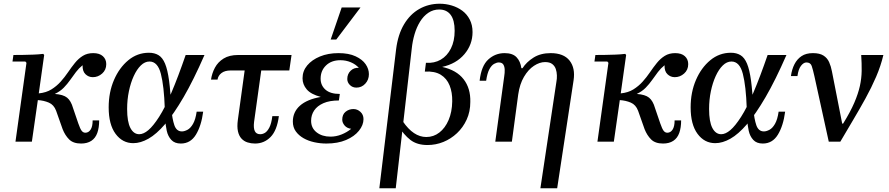

<svg xmlns="http://www.w3.org/2000/svg" viewBox="-20 -760 4770 1030"><path d="M415 10Q373 10 351 -12Q329 -34 316 -67L281 -166Q269 -198 242 -209.5Q215 -221 183 -223L151 0H63L122 -423L116 -430H47L52 -465Q78 -465 105.5 -465.5Q133 -466 160 -467Q187 -468 212 -471L217 -465L188 -259Q228 -263 256 -280.5Q284 -298 305.5 -322Q327 -346 345 -372.5Q363 -399 382 -422.5Q401 -446 424.5 -460.5Q448 -475 480 -475Q514 -475 532 -458.5Q550 -442 550 -416Q550 -385 528 -365.5Q506 -346 478 -346Q455 -346 438.5 -362Q422 -378 423 -410Q403 -394 387.5 -373.5Q372 -353 356.5 -331Q341 -309 322 -289.5Q303 -270 274 -256Q319 -253 340 -236Q361 -219 372 -180L400 -98Q410 -69 418 -58.5Q426 -48 438 -48Q455 -48 466 -64.5Q477 -81 477 -114H512Q512 -75 502 -47Q492 -19 470 -4.5Q448 10 415 10Z M695 8Q637 8 600 -42Q563 -92 563 -184Q563 -265 591.5 -331Q620 -397 668.5 -437Q717 -477 779 -477Q809 -477 830.5 -464Q852 -451 865.5 -418.5Q879 -386 887 -327.5Q895 -269 899 -178H864Q860 -298 843 -364Q826 -430 782 -430Q757 -430 735.5 -409Q714 -388 697.5 -352Q681 -316 671.5 -270.5Q662 -225 662 -175Q662 -107 679.5 -73.5Q697 -40 727 -40Q750 -40 776 -62Q802 -84 833.5 -133Q865 -182 900 -264Q935 -346 976 -465H1077Q1018 -330 965 -239Q912 -148 865.5 -94Q819 -40 776.5 -16Q734 8 695 8ZM950 10Q917 10 899 -9.5Q881 -29 874.5 -58.5Q868 -88 866.5 -120.5Q865 -153 864 -178H899Q904 -121 915.5 -88Q927 -55 956 -55Q969 -55 985.5 -63.5Q1002 -72 1015.5 -95.5Q1029 -119 1035 -161H1070Q1060 -85 1031 -37.5Q1002 10 950 10Z M1532 -382H1218Q1186 -382 1168 -368Q1150 -354 1147 -333H1112Q1117 -367 1133 -397Q1149 -427 1179.5 -446Q1210 -465 1258 -465H1544ZM1383 -393 1343 -106Q1339 -73 1347 -56.5Q1355 -40 1376 -40Q1389 -40 1401.5 -47.5Q1414 -55 1425 -76Q1436 -97 1441 -137H1476Q1466 -60 1431.5 -25Q1397 10 1348 10Q1327 10 1308 4Q1289 -2 1275.5 -16.5Q1262 -31 1256.5 -55.5Q1251 -80 1256 -117L1294 -393Z M1843 -336Q1843 -363 1861 -380.5Q1879 -398 1905 -396Q1888 -415 1862 -426Q1836 -437 1806 -437Q1758 -437 1729 -409Q1700 -381 1700 -338Q1700 -302 1726 -279Q1752 -256 1803 -256L1798 -221Q1748 -221 1715 -206.5Q1682 -192 1665.5 -167.5Q1649 -143 1649 -112Q1649 -73 1678.5 -50Q1708 -27 1753 -27Q1783 -27 1812 -38.5Q1841 -50 1864 -69Q1841 -72 1828.5 -87Q1816 -102 1816 -118Q1816 -146 1834 -160.5Q1852 -175 1876 -175Q1897 -175 1913.5 -160Q1930 -145 1930 -121Q1930 -89 1905.5 -58.5Q1881 -28 1836.5 -9Q1792 10 1731 10Q1698 10 1666 3Q1634 -4 1608.5 -18.5Q1583 -33 1567 -55Q1551 -77 1551 -108Q1551 -159 1589 -193Q1627 -227 1701 -240Q1648 -254 1625.5 -280.5Q1603 -307 1603 -340Q1603 -379 1628 -409Q1653 -439 1696.5 -457Q1740 -475 1796 -475Q1851 -475 1887.5 -458Q1924 -441 1941.5 -415.5Q1959 -390 1959 -362Q1959 -332 1939.5 -311Q1920 -290 1892 -290Q1871 -290 1857 -304Q1843 -318 1843 -336ZM1914 -720 1784 -548H1754L1813 -720Z M2352 -401Q2429 -384 2467 -335Q2505 -286 2503 -213Q2503 -161 2483.5 -118.5Q2464 -76 2431.5 -45.5Q2399 -15 2358.5 1.5Q2318 18 2273 18Q2217 18 2181.5 -9.5Q2146 -37 2116 -86L2141 -109Q2198 -25 2267 -25Q2306 -25 2337 -49Q2368 -73 2386.5 -116Q2405 -159 2406 -216Q2407 -264 2392 -301.5Q2377 -339 2344.5 -359Q2312 -379 2259 -376L2265 -423Q2310 -420 2344.5 -440Q2379 -460 2399 -500Q2419 -540 2419 -595Q2419 -652 2397.5 -680.5Q2376 -709 2336 -709Q2304 -709 2278 -691.5Q2252 -674 2233.5 -644Q2215 -614 2204 -576.5Q2193 -539 2189 -500L2103 250H2015L2105 -496Q2115 -575 2147.5 -629.5Q2180 -684 2229.5 -712Q2279 -740 2339 -740Q2372 -740 2403.5 -730.5Q2435 -721 2460 -702.5Q2485 -684 2500 -655Q2515 -626 2515 -588Q2515 -521 2471.5 -469.5Q2428 -418 2352 -401Z M2934 -475Q3004 -475 3035.5 -435Q3067 -395 3057 -329L2969 250H2879L2965 -322Q2968 -337 2967.5 -355.5Q2967 -374 2961.5 -390Q2956 -406 2942.5 -416.5Q2929 -427 2904 -427Q2875 -427 2844.5 -407Q2814 -387 2791 -348Q2768 -309 2760 -253L2726 0H2637L2685 -351Q2688 -369 2687.5 -386Q2687 -403 2680 -414Q2673 -425 2655 -425Q2645 -425 2631 -417.5Q2617 -410 2605.5 -389Q2594 -368 2588 -327H2553Q2562 -407 2599.5 -441Q2637 -475 2687 -475Q2730 -475 2751 -453Q2772 -431 2777 -394H2783Q2804 -427 2842 -451Q2880 -475 2934 -475Z M3537 10Q3495 10 3473 -12Q3451 -34 3438 -67L3403 -166Q3391 -198 3364 -209.5Q3337 -221 3305 -223L3273 0H3185L3244 -423L3238 -430H3169L3174 -465Q3200 -465 3227.5 -465.5Q3255 -466 3282 -467Q3309 -468 3334 -471L3339 -465L3310 -259Q3350 -263 3378 -280.5Q3406 -298 3427.5 -322Q3449 -346 3467 -372.5Q3485 -399 3504 -422.5Q3523 -446 3546.5 -460.5Q3570 -475 3602 -475Q3636 -475 3654 -458.5Q3672 -442 3672 -416Q3672 -385 3650 -365.5Q3628 -346 3600 -346Q3577 -346 3560.5 -362Q3544 -378 3545 -410Q3525 -394 3509.5 -373.5Q3494 -353 3478.5 -331Q3463 -309 3444 -289.5Q3425 -270 3396 -256Q3441 -253 3462 -236Q3483 -219 3494 -180L3522 -98Q3532 -69 3540 -58.5Q3548 -48 3560 -48Q3577 -48 3588 -64.5Q3599 -81 3599 -114H3634Q3634 -75 3624 -47Q3614 -19 3592 -4.5Q3570 10 3537 10Z M3817 8Q3759 8 3722 -42Q3685 -92 3685 -184Q3685 -265 3713.5 -331Q3742 -397 3790.5 -437Q3839 -477 3901 -477Q3931 -477 3952.5 -464Q3974 -451 3987.5 -418.5Q4001 -386 4009 -327.5Q4017 -269 4021 -178H3986Q3982 -298 3965 -364Q3948 -430 3904 -430Q3879 -430 3857.5 -409Q3836 -388 3819.5 -352Q3803 -316 3793.5 -270.5Q3784 -225 3784 -175Q3784 -107 3801.5 -73.5Q3819 -40 3849 -40Q3872 -40 3898 -62Q3924 -84 3955.5 -133Q3987 -182 4022 -264Q4057 -346 4098 -465H4199Q4140 -330 4087 -239Q4034 -148 3987.5 -94Q3941 -40 3898.5 -16Q3856 8 3817 8ZM4072 10Q4039 10 4021 -9.5Q4003 -29 3996.5 -58.5Q3990 -88 3988.5 -120.5Q3987 -153 3986 -178H4021Q4026 -121 4037.5 -88Q4049 -55 4078 -55Q4091 -55 4107.5 -63.5Q4124 -72 4137.5 -95.5Q4151 -119 4157 -161H4192Q4182 -85 4153 -37.5Q4124 10 4072 10Z M4719 -465Q4705 -406 4680 -348Q4655 -290 4623 -232Q4591 -174 4556.5 -116Q4522 -58 4488 0H4426L4498 -97H4503Q4542 -160 4563 -209Q4584 -258 4593 -299Q4602 -340 4602.5 -380Q4603 -420 4600 -465ZM4341 -475Q4377 -475 4397.5 -462Q4418 -449 4428 -426.5Q4438 -404 4443 -377L4498 -97L4426 0L4349 -351Q4341 -387 4334.5 -406Q4328 -425 4306 -425Q4291 -425 4277 -407Q4263 -389 4258 -352H4223Q4228 -388 4242 -415.5Q4256 -443 4280 -459Q4304 -475 4341 -475Z"/></svg>

Font: Brygada 1918 Medium
Style: Italic
Weight: 500
Italic angle: -8°
Designer: Mateusz Machalski | Borys Kosmynka | Przemek Hoffer
Foundry: NIEPODLEGLA 2018
Version: Version 3.006